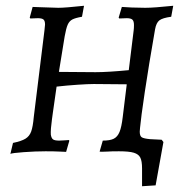

<svg xmlns="http://www.w3.org/2000/svg" viewBox="-20 -524 644 665"><path d="M465 -81 464 -68Q464 -53 471 -48.5Q478 -44 500 -42L540 -40L546 -32L519 118L472 121V59Q472 34 466 22Q460 10 443.5 5Q427 0 392 0Q365 0 352 1Q344 1 336.5 1.5Q329 2 325 1L336 -37Q361 -37 374 -43.5Q387 -50 394 -67Q401 -84 405 -118L419 -232L305 -233Q286 -233 248.5 -230.5Q211 -228 176 -224L163 -133L160 -111Q155 -75 156 -58Q158 -45 164 -41Q170 -37 185 -37Q195 -37 205 -38Q215 -39 219 -39L220 -36L209 2Q205 2 186.5 1Q168 0 138 0Q103 0 62 3Q21 6 16 9L25 -29Q54 -35 68 -43.5Q82 -52 88 -68.5Q94 -85 97 -119L134 -419L136 -439Q136 -452 130.5 -456.5Q125 -461 111 -461L85 -460L83 -463L93 -500L120 -499L182 -497Q206 -497 271 -504L264 -466Q241 -462 230.5 -456.5Q220 -451 214.5 -438.5Q209 -426 204 -398L184 -275L311 -274Q353 -274 426 -281L443 -419Q444 -426 444 -437Q444 -451 438.5 -456Q433 -461 419 -461L393 -460L391 -463L402 -500Q412 -499 436.5 -498Q461 -497 483 -497Q513 -497 580 -504L573 -466Q543 -462 532 -453.5Q521 -445 517 -422Q495 -296 481.5 -205.5Q468 -115 465 -81Z"/></svg>

Font: Alegreya SC
Style: Italic
Weight: 400
Italic angle: -7°
Designer: Juan Pablo del Peral
Foundry: Huerta Tipografica
Version: Version 2.007; ttfautohint (v1.6)